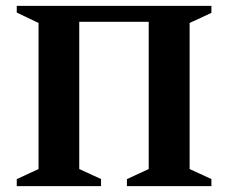

<svg xmlns="http://www.w3.org/2000/svg" viewBox="-20 -632 774 652"><path d="M36.9 0V-23.7L110.9 -58V-554L36.9 -589.3V-612H697.9V-588.3L623.9 -554V-58L697.9 -24V0H411V-23.7L485 -58V-557.9H249.1V-58L323.1 -24V0Z"/></svg>

Font: Ancizar Serif Light
Style: Regular
Weight: 300
Designer: Cesar Puertas, Viviana Monsalve, Julian Moncada, Julian Prieto, Jose Castro, Felipe Aragon, Mariel Hernandez, Sara Alarc
Version: Version 8.100